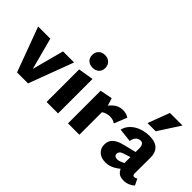

<svg xmlns="http://www.w3.org/2000/svg" viewBox="-45 -1209 1718 1718"><g transform="rotate(45 813.5 -350.0)"><path d="M165 0 8 -424H162L265 -37H220L323 -424H463L304 0Z M539 0V-412L684 -436V0ZM613 -507Q575 -507 552.5 -528.5Q530 -550 530 -586Q530 -622 552.5 -644.5Q575 -667 613 -667Q650 -667 673 -644.5Q696 -622 696 -586Q696 -550 673 -528.5Q650 -507 613 -507Z M810 0V-413L927 -436L954 -350V0ZM925 -255 901 -286Q934 -354 976.5 -393.5Q1019 -433 1073 -433Q1095 -433 1114.5 -427.5Q1134 -422 1149 -411L1100 -289Q1087 -299 1070 -304.5Q1053 -310 1034 -310Q1002 -310 973 -296.5Q944 -283 925 -255Z M1520 11Q1468 11 1442.5 -24Q1417 -59 1418 -123L1419 -283Q1420 -304 1416.5 -319Q1413 -334 1404 -342.5Q1395 -351 1380 -351Q1365 -351 1350.5 -344Q1336 -337 1325.5 -320.5Q1315 -304 1312 -279L1183 -293Q1190 -326 1210.5 -352.5Q1231 -379 1261.5 -398Q1292 -417 1328.5 -427Q1365 -437 1403 -437Q1481 -437 1515.5 -401Q1550 -365 1549 -304L1548 -104Q1548 -92 1553.5 -85.5Q1559 -79 1567 -79Q1575 -79 1582.5 -81.5Q1590 -84 1598 -89L1627 -30Q1609 -13 1581.5 -1Q1554 11 1520 11ZM1294 11Q1238 11 1205.5 -18.5Q1173 -48 1173 -96Q1173 -128 1187.5 -152Q1202 -176 1233.5 -193Q1265 -210 1315 -221L1479 -261L1484 -203L1354 -161Q1330 -154 1319.5 -142Q1309 -130 1309 -116Q1309 -101 1319.5 -92Q1330 -83 1348 -83Q1370 -83 1400.5 -97.5Q1431 -112 1468 -132L1477 -87Q1433 -43 1388 -16Q1343 11 1294 11ZM1311 -505 1389 -711H1548L1415 -505Z"/></g></svg>

Font: Ysabeau Office ExtraBold
Style: Regular
Weight: 800
Designer: Christian Thalmann (Catharsis Fonts)
Version: Version 2.001;gftools[0.9.30]; featfreeze: tnum,lnum,ss02